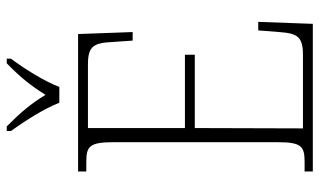

<svg xmlns="http://www.w3.org/2000/svg" viewBox="-214 -758 971 584"><g transform="rotate(-90 272.0 -465.5)"><path d="M252 -771H300C317 -816 357 -880 386 -918V-931H372C329 -889 304 -858 276 -813C249 -858 222 -889 180 -931H166V-918C194 -880 235 -816 252 -771ZM43 0H492L498 -166H472L467 -102C463 -48 454 -30 397 -30H174L175 -359H398V-389H175V-684H368C425 -684 434 -667 437 -606L441 -548H467L461 -714H43V-689H72C120 -689 132 -679 132 -605V-108C132 -35 120 -25 72 -25H43Z"/></g></svg>

Font: Noto Serif Devanagari SemiCondensed ExtraLight
Style: Regular
Weight: 200
Width: 4
Designer: Universal Thirst, Indian Type Foundry and the Monotype Design Team
Foundry: Monotype Imaging Inc.
Version: Version 2.004